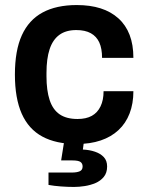

<svg xmlns="http://www.w3.org/2000/svg" viewBox="-20 -558 587 760"><path d="M284 12Q202 12 147.5 -17.5Q93 -47 66 -108Q39 -169 39 -263Q39 -358 66.5 -418.5Q94 -479 148.5 -508.5Q203 -538 284 -538Q337 -538 378 -525Q419 -512 448.5 -485.5Q478 -459 493 -420Q508 -381 508 -329H384Q384 -366 373 -390Q362 -414 339.5 -426.5Q317 -439 282 -439Q241 -439 215 -420Q189 -401 176.5 -363.5Q164 -326 164 -269V-256Q164 -200 176.5 -162Q189 -124 216 -105.5Q243 -87 287 -87Q321 -87 343.5 -99.5Q366 -112 378 -137Q390 -162 390 -197H508Q508 -148 493 -109Q478 -70 449 -43Q420 -16 378.5 -2Q337 12 284 12ZM273 182Q248 182 221 180Q194 178 172 174V125H264Q284 125 295.5 120Q307 115 307 101Q307 89 298.5 83Q290 77 266 77H222L236 -11H314L308 34Q334 35 356 42.5Q378 50 391 64Q404 78 404 101Q404 126 391 142Q378 158 358 166.5Q338 175 315.5 178.5Q293 182 273 182Z"/></svg>

Font: Archivo SemiBold SemiBold
Style: Regular
Weight: 600
Version: Version 2.001